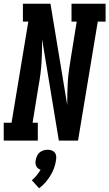

<svg xmlns="http://www.w3.org/2000/svg" viewBox="-39 -755 587 1031"><path d="M-19 0V-96H23L113 -639H84V-735H232L322 -191Q322 -222 322.5 -253Q323 -284 325 -315.5Q327 -347 331.5 -378.5Q336 -410 341 -441L373 -639H345V-735H528V-639H486L380 0H277L187 -544Q187 -513 186.5 -482Q186 -451 184 -419.5Q182 -388 178 -356.5Q174 -325 168 -294L136 -96H164V0ZM171 256 132 213Q146 201 158 186.5Q170 172 179 156Q171 154 165 149Q159 144 155.5 136.5Q152 129 151.5 120.5Q151 112 153 104Q155 93 160 82Q165 71 174 63.5Q183 56 194.5 52.5Q206 49 217 49Q228 49 238 52.5Q248 56 254.5 63.5Q261 71 262.5 82Q264 93 262 104Q259 126 251.5 147Q244 168 232 187.5Q220 207 205 224.5Q190 242 171 256Z"/></svg>

Font: Iosevka Slab
Style: Bold Italic
Weight: 700
Italic angle: -9°
Monospace: yes
Designer: Belleve Invis
Foundry: Belleve Invis
Version: Version 11.1.0; ttfautohint (v1.8.3)